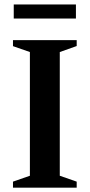

<svg xmlns="http://www.w3.org/2000/svg" viewBox="-20 -860 411 880"><path d="M331.5 -27.5V0H39.5V-27.5L117 -54.5V-621.5L39.5 -648.5V-676H331.5V-649L254 -621.5V-54.5ZM43 -775V-839.5H328V-775Z"/></svg>

Font: Newsreader 16pt 16pt SemiBold
Style: Regular
Weight: 600
Version: Version 1.003